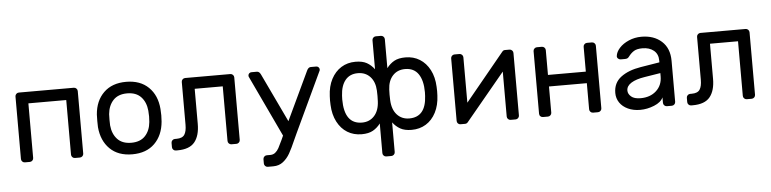

<svg xmlns="http://www.w3.org/2000/svg" viewBox="-50 -970 5719 1425"><g transform="rotate(-5 2809.5 -257.5)"><path d="M539 -493V-27Q539 -16 531 -8Q523 0 512 0H475Q464 0 456 -8Q448 -16 448 -27V-434H166V-27Q166 -16 158 -8Q150 0 139 0H102Q91 0 83 -8Q75 -16 75 -27V-493Q75 -504 83 -512Q91 -520 102 -520H512Q523 -520 531 -512Q539 -504 539 -493Z M1141 -259Q1141 -235 1139 -213Q1130 -111 1068.5 -50.5Q1007 10 902 10Q797 10 735.5 -50.5Q674 -111 665 -213Q664 -224 664 -259Q664 -296 665 -307Q673 -409 735 -469.5Q797 -530 902 -530Q1007 -530 1069 -469.5Q1131 -409 1139 -307Q1141 -285 1141 -259ZM902 -444Q835 -444 798.5 -405Q762 -366 756 -302Q755 -290 755 -259Q755 -229 756 -218Q762 -154 798.5 -115Q835 -76 902 -76Q969 -76 1005.5 -115Q1042 -154 1048 -218Q1050 -240 1050 -259Q1050 -278 1048 -302Q1042 -366 1005.5 -405Q969 -444 902 -444Z M1678 -520Q1689 -520 1697 -512Q1705 -504 1705 -493V-27Q1705 -16 1697 -8Q1689 0 1678 0H1641Q1630 0 1622 -8Q1614 -16 1614 -27V-434H1405V-173Q1405 -85 1366.5 -37.5Q1328 10 1238 10H1226Q1215 10 1207 2Q1199 -6 1199 -17V-49Q1199 -60 1207 -68Q1215 -76 1226 -76H1238Q1282 -76 1298 -100.5Q1314 -125 1314 -174V-493Q1314 -504 1322 -512Q1330 -520 1341 -520Z M1811 -496Q1811 -506 1818 -513Q1825 -520 1835 -520H1876Q1894 -520 1905 -496L2077 -134L2248 -496Q2259 -520 2277 -520H2318Q2328 -520 2335 -513Q2342 -506 2342 -496Q2342 -492 2341 -489L2130 -40Q2122 -24 2108 8Q2081 70 2060.5 106Q2040 142 2009.5 166Q1979 190 1936 190H1895Q1884 190 1876 182Q1868 174 1868 163V131Q1868 120 1876 112Q1884 104 1895 104H1921Q1943 104 1958.5 91.5Q1974 79 1985 59Q1996 39 2014 0L2028 -31L1812 -489Q1811 -492 1811 -496Z M2398 -260 2399 -292Q2402 -365 2430 -418.5Q2458 -472 2504.5 -501Q2551 -530 2611 -530Q2663 -530 2695 -512Q2727 -494 2751 -462V-678Q2751 -689 2759 -697Q2767 -705 2778 -705H2816Q2827 -705 2835 -697Q2843 -689 2843 -678V-462Q2867 -494 2899 -512Q2931 -530 2983 -530Q3043 -530 3089.5 -501Q3136 -472 3164 -418.5Q3192 -365 3195 -292Q3196 -282 3196 -260Q3196 -237 3195 -227Q3192 -155 3164 -101Q3136 -47 3089.5 -18.5Q3043 10 2983 10Q2931 10 2898.5 -8.5Q2866 -27 2843 -58V163Q2843 174 2835 182Q2827 190 2816 190H2778Q2767 190 2759 182Q2751 174 2751 163V-58Q2728 -27 2695.5 -8.5Q2663 10 2611 10Q2551 10 2504.5 -18.5Q2458 -47 2430 -101Q2402 -155 2399 -227ZM2490 -288 2489 -260Q2489 -76 2621 -76Q2677 -76 2712.5 -115Q2748 -154 2751 -224Q2752 -234 2752 -264Q2752 -293 2751 -303Q2748 -368 2713 -406Q2678 -444 2621 -444Q2561 -444 2527.5 -403Q2494 -362 2490 -288ZM2973 -76Q3096 -76 3104 -232Q3105 -242 3105 -260Q3105 -347 3072 -395.5Q3039 -444 2973 -444Q2916 -444 2881 -406Q2846 -368 2843 -303L2842 -264L2843 -224Q2846 -154 2881.5 -115Q2917 -76 2973 -76Z M3694 -27V-362L3403 -11Q3395 0 3381 0H3347Q3336 0 3328.5 -8Q3321 -16 3321 -27V-493Q3321 -504 3329 -512Q3337 -520 3348 -520H3385Q3396 -520 3404 -512Q3412 -504 3412 -493V-155L3703 -509Q3708 -515 3712.5 -517.5Q3717 -520 3725 -520H3758Q3769 -520 3777 -512Q3785 -504 3785 -493V-27Q3785 -16 3777 -8Q3769 0 3758 0H3721Q3710 0 3702 -8Q3694 -16 3694 -27Z M4399 -493V-27Q4399 -16 4391 -8Q4383 0 4372 0H4335Q4324 0 4316 -8Q4308 -16 4308 -27V-222H4026V-27Q4026 -16 4018 -8Q4010 0 3999 0H3962Q3951 0 3943 -7.5Q3935 -15 3935 -27V-493Q3935 -504 3943 -512Q3951 -520 3962 -520H3999Q4010 -520 4018 -512Q4026 -504 4026 -493V-308H4308V-493Q4308 -504 4316 -512Q4324 -520 4335 -520H4372Q4383 -520 4391 -512Q4399 -504 4399 -493Z M4858 -329V-342Q4858 -391 4825.5 -417.5Q4793 -444 4741 -444Q4701 -444 4678.5 -430.5Q4656 -417 4636 -390Q4630 -382 4623 -379Q4616 -376 4604 -376H4574Q4563 -376 4554.5 -384Q4546 -392 4547 -403Q4550 -433 4576.5 -462.5Q4603 -492 4647 -511Q4691 -530 4741 -530Q4834 -530 4891.5 -478Q4949 -426 4949 -332V-27Q4949 -16 4941 -8Q4933 0 4922 0H4885Q4874 0 4866 -8Q4858 -16 4858 -27V-68Q4842 -32 4790 -11Q4738 10 4686 10Q4635 10 4595 -8.5Q4555 -27 4533.5 -59Q4512 -91 4512 -131Q4512 -206 4568 -248.5Q4624 -291 4717 -306ZM4858 -249 4740 -230Q4675 -220 4639 -197.5Q4603 -175 4603 -141Q4603 -116 4626 -96Q4649 -76 4696 -76Q4768 -76 4813 -117Q4858 -158 4858 -224Z M5517 -520Q5528 -520 5536 -512Q5544 -504 5544 -493V-27Q5544 -16 5536 -8Q5528 0 5517 0H5480Q5469 0 5461 -8Q5453 -16 5453 -27V-434H5244V-173Q5244 -85 5205.5 -37.5Q5167 10 5077 10H5065Q5054 10 5046 2Q5038 -6 5038 -17V-49Q5038 -60 5046 -68Q5054 -76 5065 -76H5077Q5121 -76 5137 -100.5Q5153 -125 5153 -174V-493Q5153 -504 5161 -512Q5169 -520 5180 -520Z"/></g></svg>

Font: Contemporary
Style: Regular
Weight: 400
Designer: Victor Tran
Foundry: Victor Tran
Version: Version 1.100